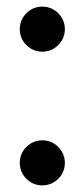

<svg xmlns="http://www.w3.org/2000/svg" viewBox="-20 -553 254 583"><path d="M108.5 -396Q89.5 -396 74 -405.2Q58.5 -414.5 49.2 -430Q40 -445.5 40 -464.5Q40 -483 49.2 -498.8Q58.5 -514.5 74 -523.8Q89.5 -533 108.5 -533Q127 -533 142.8 -523.8Q158.5 -514.5 167.8 -498.8Q177 -483 177 -464.5Q177 -445.5 167.8 -430Q158.5 -414.5 142.8 -405.2Q127 -396 108.5 -396ZM108.5 10Q89.5 10 74 0.8Q58.5 -8.5 49.2 -24Q40 -39.5 40 -58.5Q40 -77 49.2 -92.8Q58.5 -108.5 74 -117.8Q89.5 -127 108.5 -127Q127 -127 142.8 -117.8Q158.5 -108.5 167.8 -92.8Q177 -77 177 -58.5Q177 -39.5 167.8 -24Q158.5 -8.5 142.8 0.8Q127 10 108.5 10Z"/></svg>

Font: Bodoni Moda 18pt Medium
Style: Regular
Weight: 500
Designer: Owen Earl
Foundry: indestructible type
Version: Version 2.004